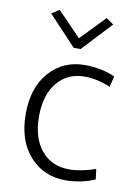

<svg xmlns="http://www.w3.org/2000/svg" viewBox="-84 -788 609 853"><g transform="rotate(10 220.0 -361.0)"><path d="M278.8 -41Q333.5 -41 397.9 -64L403.8 -18.1Q378.4 -5.4 341.6 2.2Q304.7 9.8 272 9.8Q172.9 9.8 109.9 -60.3Q46.9 -130.4 46.9 -251Q46.9 -369.6 109.1 -439.7Q171.4 -509.8 269 -509.8Q302.7 -509.8 340.3 -502.7Q377.9 -495.6 404.8 -481.9L393.1 -433.1Q334 -459 276.9 -459Q199.2 -459 153.1 -402.8Q106.9 -346.7 106.9 -250Q106.9 -153.3 153.3 -97.2Q199.7 -41 278.8 -41ZM115.2 -731.9 221.2 -622.1 327.1 -731.9 360.8 -709 236.8 -576.2H206.1L81.1 -709Z"/></g></svg>

Font: LT Hoop Light
Style: Regular
Weight: 300
Designer: Daniel Lyons
Foundry: LyonsType
Version: Version 1.000